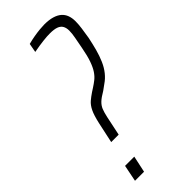

<svg xmlns="http://www.w3.org/2000/svg" viewBox="-230 -731 765 765"><g transform="rotate(-45 153.0 -348.0)"><path d="M66 -176 85 -264Q93 -300 102.5 -319.5Q112 -339 125 -350Q138 -361 153 -371L167 -380Q181 -389 193 -398.5Q205 -408 215 -423Q225 -438 233.5 -462Q242 -486 249 -524Q254 -551 258 -571.5Q262 -592 262 -608Q262 -624 256 -634.5Q250 -645 236.5 -650Q223 -655 199 -655Q192 -655 182.5 -654.5Q173 -654 161 -652.5Q149 -651 135 -649Q121 -647 106 -644L113 -682Q132 -687 149.5 -690Q167 -693 182.5 -694.5Q198 -696 208 -696Q235 -696 253.5 -690.5Q272 -685 283.5 -675Q295 -665 300.5 -650.5Q306 -636 306 -617Q306 -600 303 -578.5Q300 -557 296 -533Q290 -504 283 -478Q276 -452 266 -429Q256 -406 242 -388.5Q228 -371 210 -359L188 -343Q164 -329 152.5 -318Q141 -307 135.5 -293.5Q130 -280 125 -257L108 -176ZM24 0 38 -70H90L75 0Z"/></g></svg>

Font: Saira ExtraCondensed ExtraLight
Style: Italic
Weight: 250
Width: 2
Italic angle: -12°
Designer: Hector Gatti with collaboration of the Omnibus-Type team
Foundry: Omnibus-Type
Version: Version 1.101